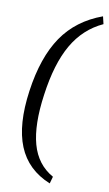

<svg xmlns="http://www.w3.org/2000/svg" viewBox="-103 -841 599 1055"><g transform="rotate(10 196.5 -313.5)"><path d="M383 -791 393 -749Q286 -700 224.5 -593.5Q163 -487 139 -310Q115 -140 144.5 -33Q174 74 265 125L254 164Q126 112 77.5 -6.5Q29 -125 56 -317Q83 -509 161.5 -624Q240 -739 383 -791Z"/></g></svg>

Font: Exo 2.0
Style: Italic
Weight: 400
Italic angle: -8°
Designer: Natanael Gama
Version: Version 1.001;PS 001.001;hotconv 1.0.70;makeotf.lib2.5.58329